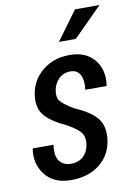

<svg xmlns="http://www.w3.org/2000/svg" viewBox="-84 -787 594 852"><g transform="rotate(-10 212.5 -361.5)"><path d="M256.3 -538.1Q329.1 -538.1 367.2 -491.7Q405.3 -445.3 394 -374H297.9Q303.7 -414.1 291 -439.9Q278.3 -465.8 246.6 -465.8Q215.3 -465.8 193.8 -444.8Q172.9 -423.8 168 -393.6Q163.1 -363.3 174.8 -347.7Q186.5 -331.1 234.4 -301.8Q306.6 -271.5 335.9 -234.4Q365.2 -197.3 355.5 -132.8Q345.2 -68.4 294.9 -29.3Q244.1 9.8 167 9.8Q89.8 9.8 50.8 -40Q11.7 -89.8 22.9 -158.2H116.7Q109.4 -106.4 127.9 -84Q146.5 -61.5 179.7 -61.5Q212.9 -61.5 234.4 -81.1Q255.9 -100.6 260.7 -132.8Q265.6 -164.6 252.9 -184.6Q239.3 -204.6 193.8 -231Q123.5 -262.7 93.8 -297.9Q64 -333 73.7 -394.5Q83.5 -456.1 133.3 -497.1Q183.1 -538.1 256.3 -538.1ZM314.9 -733.4H425.3L295.4 -603.5H219.7Z"/></g></svg>

Font: RobotoCondensed-Italic
Style: Italic
Weight: 400
Designer: Google
Version: Version 1.200311; 2013